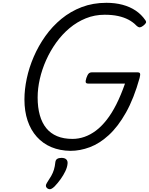

<svg xmlns="http://www.w3.org/2000/svg" viewBox="-20 -1055 1060 1367"><path d="M482 19Q406 18 345.5 -7.5Q285 -33 242 -81Q199 -129 176.5 -196Q154 -263 154 -347Q154 -418 170.5 -496Q187 -574 220.5 -651.5Q254 -729 303 -798Q352 -867 417 -920.5Q482 -974 562 -1004.5Q642 -1035 738 -1035Q800 -1035 852.5 -1021Q905 -1007 946 -979.5Q987 -952 1015 -911Q1023 -900 1018.5 -891.5Q1014 -883 1000 -872Q987 -862 977 -860.5Q967 -859 953 -871Q927 -898 894.5 -915Q862 -932 820.5 -941Q779 -950 725 -950Q654 -950 591 -924.5Q528 -899 475 -854.5Q422 -810 380 -751.5Q338 -693 308.5 -627Q279 -561 263.5 -493Q248 -425 248 -361Q248 -290 263.5 -235Q279 -180 309.5 -142.5Q340 -105 386.5 -85.5Q433 -66 496 -66Q539 -66 581 -80.5Q623 -95 662.5 -124.5Q702 -154 739 -201Q776 -248 808.5 -312.5Q841 -377 870 -460H608Q593 -460 590.5 -469Q588 -478 595 -500Q603 -523 611.5 -531.5Q620 -540 635 -540H959Q974 -540 977 -531.5Q980 -523 974 -500Q933 -353 876.5 -253Q820 -153 754.5 -93Q689 -33 619.5 -7Q550 19 482 19ZM320 288Q308 280 307 269.5Q306 259 314 247Q332 220 344.5 198Q357 176 364 153Q371 130 374 100Q376 83 387.5 76Q399 69 418 69Q441 69 452 80Q463 91 461 110Q459 135 445.5 163.5Q432 192 412 220Q392 248 369 272Q356 285 344.5 290Q333 295 320 288Z"/></svg>

Font: Playwrite CO
Style: Regular
Weight: 400
Designer: Veronika Burian, José Scaglione
Foundry: TypeTogether
Version: Version 1.000